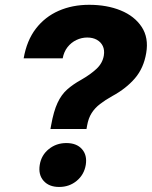

<svg xmlns="http://www.w3.org/2000/svg" viewBox="-20 -757 623 788"><path d="M187 -227.5 189.9 -243.2Q200.2 -300.8 216.1 -334.7Q231.9 -368.7 255.9 -389.9Q279.8 -411.1 313.5 -429.7Q351.1 -451.2 376 -474.4Q400.9 -497.6 406.2 -529.3Q409.7 -551.8 401.9 -568.1Q394 -584.5 377.4 -593.8Q360.8 -603 337.9 -603Q314.9 -603 293.5 -592.8Q272 -582.5 257.1 -563.5Q242.2 -544.4 237.3 -517.6H77.1Q89.8 -590.8 127.2 -639.4Q164.6 -688 220.7 -712.6Q276.9 -737.3 345.7 -737.3Q418.9 -737.3 475.6 -714.1Q532.2 -690.9 561.5 -646.5Q590.8 -602.1 580.1 -539.6Q569.8 -477.5 533.7 -435.5Q497.6 -393.6 441.9 -363.3Q412.1 -346.7 390.6 -330.1Q369.1 -313.5 356 -292.7Q342.8 -272 337.4 -241.2L335 -227.5ZM222.7 10.3Q181.2 10.3 158.9 -14.9Q136.7 -40 143.1 -80.1Q149.4 -120.1 180.2 -145Q210.9 -169.9 252.4 -169.9Q294.4 -169.9 316.4 -145Q338.4 -120.1 332 -80.1Q325.2 -40 294.9 -14.9Q264.6 10.3 222.7 10.3Z"/></svg>

Font: Inter 18pt ExtraBold
Style: Italic
Weight: 800
Italic angle: -9.3988°
Designer: Rasmus Andersson
Foundry: rsms
Version: Version 4.001;git-66647c0bb